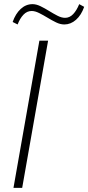

<svg xmlns="http://www.w3.org/2000/svg" viewBox="-20 -906 426 926"><path d="M45 0 170 -710H212L87 0ZM290 -788Q271 -788 250.5 -798Q230 -808 209.5 -820.5Q189 -833 169 -843Q149 -853 133 -853Q110 -853 93 -835Q76 -817 65 -788L41 -800Q55 -840 80 -863Q105 -886 137 -886Q155 -886 175.5 -876Q196 -866 217 -853Q238 -840 257.5 -830Q277 -820 294 -820Q316 -820 333 -838Q350 -856 362 -886L386 -873Q372 -833 346.5 -810.5Q321 -788 290 -788Z"/></svg>

Font: Livvic ExtraLight
Style: Italic
Weight: 275
Italic angle: -10°
Designer: Jacques Le Bailly, Baron von Fonthausen
Version: Version 1.001; ttfautohint (v1.8.2)